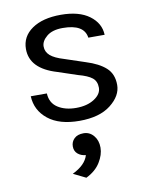

<svg xmlns="http://www.w3.org/2000/svg" viewBox="-86 -553 698 893"><g transform="rotate(-10 263.0 -106.5)"><path d="M190 248Q252 218 265 173Q242 171 227 158Q212 145 212 123Q212 101 227.5 86Q243 71 271.5 71Q300 71 319 93.5Q338 116 338 150Q338 184 316 219.5Q294 255 249 277ZM60 -141H136Q138 -96 172.5 -73.5Q207 -51 259 -51Q311 -51 345 -73Q379 -95 379 -125.5Q379 -156 359 -172Q339 -188 294 -200L201 -231Q76 -268 76 -361Q76 -420 126.5 -455Q177 -490 263 -490Q349 -490 397.5 -454Q446 -418 448 -363H371Q362 -428 261 -428Q212 -428 185.5 -406Q159 -384 159 -358.5Q159 -333 179 -315.5Q199 -298 243 -285L339 -253Q400 -234 432.5 -204.5Q465 -175 465 -123.5Q465 -72 412 -30.5Q359 11 264 11Q169 11 116 -31.5Q63 -74 60 -141Z"/></g></svg>

Font: Karmilla
Style: Regular
Weight: 400
Designer: Jonathan Pinhorn
Version: Version 1.000